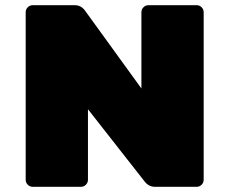

<svg xmlns="http://www.w3.org/2000/svg" viewBox="-20 -720 890 740"><path d="M765 -673V-27Q765 -16 757 -8Q749 0 738 0H577Q553 0 537 -21L319 -299V-27Q319 -16 311 -8Q303 0 292 0H106Q95 0 87 -8Q79 -16 79 -27V-673Q79 -684 87 -692Q95 -700 106 -700H268Q292 -700 307 -680L525 -379V-673Q525 -684 533 -692Q541 -700 552 -700H738Q749 -700 757 -692Q765 -684 765 -673Z"/></svg>

Font: Rubik Mono One
Style: Regular
Weight: 400
Designer: Hubert and Fischer with Elvire Volk Leonovitch (Cyrillic Expansion: Cyreal)
Foundry: Hubert and Fischer with Elvire Volk Leonovitch
Version: Version 2.000